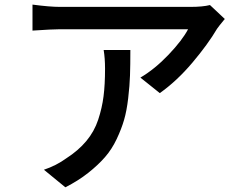

<svg xmlns="http://www.w3.org/2000/svg" viewBox="-20 -757 1040 822"><path d="M423.8 -543H538.1Q538.1 -478.5 536.6 -434.6Q535.2 -390.6 528.8 -336.4Q522.5 -282.2 511.2 -243.7Q500 -205.1 479.5 -161.6Q459 -118.2 429.7 -84.5Q400.4 -50.8 357.9 -17.1Q315.4 16.6 259.8 44.9L168 -30.3Q220.7 -47.9 263.7 -79.1Q315.4 -112.3 349.6 -153.3Q383.8 -194.3 400.4 -244.6Q417 -294.9 423.3 -344.7Q429.7 -394.5 429.7 -462.9Q429.7 -507.8 423.8 -543ZM878.9 -735.4 942.4 -675.8Q914.1 -641.6 909.2 -633.8Q870.1 -567.4 803.7 -488.8Q737.3 -410.2 664.1 -358.4L581.1 -424.8Q642.6 -460.9 701.7 -522.9Q760.7 -585 785.2 -631.8H236.3Q205.1 -631.8 119.1 -626V-737.3Q193.4 -727.5 236.3 -727.5H794.9Q847.7 -727.5 878.9 -735.4Z"/></svg>

Font: GenEi Gothic M SemiBold
Style: Regular
Weight: 500
Designer: o_tamon (Modified); [Source Han Sans]
Ryoko NISHIZUKA  (kana & ideographs); Paul D. Hunt (Latin, Greek & Cyrillic); Wenl
Version: Version 1.1a;Original Version 1.004